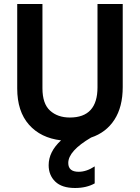

<svg xmlns="http://www.w3.org/2000/svg" viewBox="-20 -694 699 959"><path d="M467 -674H593V-259Q593 -160 551.5 -96Q510 -32 435 -7Q321 60 321 120Q321 164 373 164Q412 164 453 137V222Q412 245 355 245Q289 245 256 213Q223 181 223 131Q223 64 285 7Q183 -5 124.5 -71.5Q66 -138 66 -252V-674H192V-253Q192 -176 230 -141.5Q268 -107 329 -107Q467 -107 467 -258Z"/></svg>

Font: Hind Semibold
Style: Regular
Weight: 600
Designer: Manushi Parikh, Satya Rajpurohit
Foundry: Indian Type Foundry
Version: Version 1.201;PS 1.0;hotconv 1.0.78;makeotf.lib2.5.61930; tt